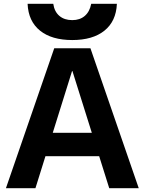

<svg xmlns="http://www.w3.org/2000/svg" viewBox="-20 -982 755 1002"><path d="M11 0 263 -730H452L704 0H550L358 -611H356L165 0ZM158 -167V-289H558V-167ZM357 -773Q250 -773 189 -822Q128 -871 124 -962H258Q264 -921 290 -899Q316 -877 357 -877Q397 -877 422.5 -899Q448 -921 456 -962H590Q586 -871 525 -822Q464 -773 357 -773Z"/></svg>

Font: M PLUS 2
Style: Bold
Weight: 700
Designer: Coji Morishita
Foundry: UNDERFOREST DESIGN
Version: Version 1.001